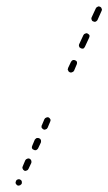

<svg xmlns="http://www.w3.org/2000/svg" viewBox="-20 -571 339 601"><path d="M29 3Q31 7 34 9Q36 10 38 10Q40 10 42 9Q44 9 45 7Q47 6 48 4Q49 0 48 -4Q47 -7 43 -9Q41 -10 39 -10Q37 -10 35 -9Q33 -9 32 -7Q30 -6 30 -4Q28 0 29 3ZM51 -43Q52 -39 56 -37Q59 -35 63 -37Q67 -38 69 -42L78 -61Q79 -64 78 -68Q77 -72 73 -74Q69 -76 65 -74Q61 -73 59 -69L51 -50Q49 -46 51 -43ZM80 -107Q82 -103 86 -102Q89 -100 93 -101Q97 -103 99 -106L108 -125Q109 -129 108 -133Q106 -137 103 -138Q101 -139 99 -139Q97 -139 95 -139Q93 -138 92 -137Q90 -135 89 -134L81 -115Q79 -111 80 -107ZM110 -176Q110 -174 110 -172Q111 -170 112 -169Q114 -167 116 -166Q119 -164 123 -166Q127 -167 129 -171L137 -190Q139 -194 138 -197Q136 -201 133 -203Q129 -205 125 -203Q121 -202 119 -198L111 -179Q110 -178 110 -176ZM192 -354Q192 -352 193 -351Q194 -349 195 -347Q196 -346 198 -345Q202 -343 206 -345Q210 -346 212 -350L220 -369Q221 -371 221 -373Q221 -375 221 -377Q220 -379 219 -380Q217 -381 216 -382Q212 -384 208 -383Q204 -381 202 -377L193 -358Q193 -356 192 -354ZM227 -429Q227 -427 228 -425Q228 -423 230 -422Q231 -421 233 -420Q237 -418 241 -419Q244 -421 246 -425L259 -453Q261 -457 260 -461Q258 -464 254 -466Q251 -468 247 -466Q243 -465 241 -461L228 -433Q227 -431 227 -429ZM267 -509Q268 -505 272 -504Q275 -502 279 -503Q283 -505 285 -508L298 -537Q299 -539 299 -541Q299 -543 298 -544Q298 -546 296 -548Q295 -549 293 -550Q289 -552 286 -550Q282 -549 280 -545L267 -517Q265 -513 267 -509Z"/></svg>

Font: FRB American Cursive Dashed Light
Style: Italic
Weight: 300
Italic angle: -25°
Version: Version 2.0;Modular Font Editor K font №1